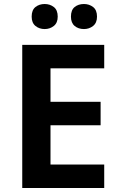

<svg xmlns="http://www.w3.org/2000/svg" viewBox="-20 -938 599 958"><path d="M500 0H91V-714H500V-597H232V-430H482V-313H232V-117H500ZM334 -855Q334 -824 352.5 -808.5Q371 -793 399 -793Q425 -793 444.5 -808.5Q464 -824 464 -855Q464 -888 444.5 -903Q425 -918 399 -918Q371 -918 352.5 -903Q334 -888 334 -855ZM138 -855Q138 -824 157 -808.5Q176 -793 203 -793Q229 -793 248.5 -808.5Q268 -824 268 -855Q268 -888 248.5 -903Q229 -918 203 -918Q176 -918 157 -903Q138 -888 138 -855Z"/></svg>

Font: Noto Sans UI
Style: Bold
Weight: 700
Designer: Monotype Design Team
Foundry: Monotype Imaging Inc.
Version: Version 1.901